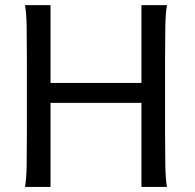

<svg xmlns="http://www.w3.org/2000/svg" viewBox="-20 -733 765 753"><path d="M534.7 0V-329.6H178.2V0H78.1Q83.5 -29.3 84.5 -84.7Q85.4 -140.1 85.4 -212.4V-500.5Q85.4 -572.8 84.5 -628.2Q83.5 -683.6 78.1 -712.9H178.2V-407.7H534.7V-712.9H634.8Q629.4 -683.6 628.4 -628.2Q627.4 -572.8 627.4 -500.5V-212.4Q627.4 -140.1 628.4 -84.7Q629.4 -29.3 634.8 0Z"/></svg>

Font: Andika Cyr
Style: Regular
Weight: 400
Designer: Victor Gaultney, Annie Olsen, Julie Remington, Don Collingsworth, Eric Hays, Becca Hirsbrunner
Foundry: SIL International
Version: Version 5.000